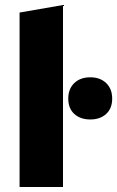

<svg xmlns="http://www.w3.org/2000/svg" viewBox="-20 -745 467 765"><path d="M58 0V-695L231 -725V0ZM340 -269Q300 -269 276 -291Q252 -313 252 -352Q252 -391 276 -414Q300 -437 340 -437Q379 -437 403 -414Q427 -391 427 -352Q427 -313 403 -291Q379 -269 340 -269Z"/></svg>

Font: Ysabeau Office Black
Style: Regular
Weight: 900
Designer: Christian Thalmann (Catharsis Fonts)
Version: Version 2.001;gftools[0.9.30]; featfreeze: tnum,lnum,ss02